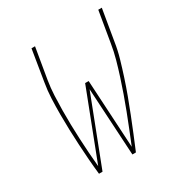

<svg xmlns="http://www.w3.org/2000/svg" viewBox="-171 -863 942 991"><g transform="rotate(-30 300.0 -367.5)"><path d="M134 0Q129 -45 125.5 -90.5Q122 -136 119.5 -182Q117 -228 115.5 -273.5Q114 -319 114 -365.5Q114 -412 116 -458.5Q118 -505 126 -551L156 -735H177L146 -551Q139 -508 137 -464.5Q135 -421 134.5 -378Q134 -335 135 -292Q136 -249 138 -206.5Q140 -164 143 -121Q146 -78 150 -36L306 -441H327L350 -36Q367 -78 384 -120.5Q401 -163 417.5 -206Q434 -249 449 -291.5Q464 -334 478 -377.5Q492 -421 504 -464Q516 -507 523 -551L554 -735H575L544 -551Q537 -504 523.5 -457.5Q510 -411 495 -365Q480 -319 463 -273Q446 -227 428 -181.5Q410 -136 391.5 -90.5Q373 -45 354 0H333L310 -402L155 0Z"/></g></svg>

Font: Iosevka Curly Thin Extended
Style: Italic
Weight: 100
Width: 7
Italic angle: -9°
Monospace: yes
Designer: Belleve Invis
Foundry: Belleve Invis
Version: Version 11.1.0; ttfautohint (v1.8.3)